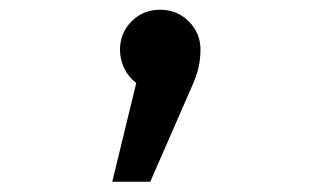

<svg xmlns="http://www.w3.org/2000/svg" viewBox="-20 -184 640 384"><path d="M300 -164.5Q334.5 -164.5 357.8 -141Q381 -117.5 381 -84.5Q381 -66.5 376.8 -48Q372.5 -29.5 361.5 -6L280.5 179.5H204.5L252.5 -18Q237.5 -29 228.8 -46.8Q220 -64.5 220 -84.5Q220 -118 243 -141.2Q266 -164.5 300 -164.5Z"/></svg>

Font: Fast_Mono
Style: Regular
Weight: 400
Monospace: yes
Designer: Carrois Corporate, Edenspiekermann AG, Nikita Prokopov
Foundry: Carrois Corporate, Edenspiekermann AG, Nikita Prokopov
Version: Version 5.002